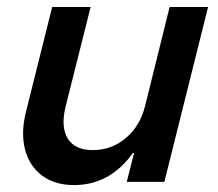

<svg xmlns="http://www.w3.org/2000/svg" viewBox="-20 -520 622 549"><path d="M191.7 9.2Q136.7 9.2 100.4 -17.9Q64.2 -45 51.7 -92.1Q39.2 -139.2 54.2 -200L129.2 -500H239.2L167.5 -215Q153.3 -156.7 173.8 -123.8Q194.2 -90.8 245 -90.8Q299.2 -90.8 340 -125.4Q380.8 -160 395 -217.5L465 -500H575L450 0H342.5L363.3 -82.5H360Q294.2 9.2 191.7 9.2Z"/></svg>

Font: Funnel Sans Medium
Style: Italic
Weight: 500
Italic angle: -14.036°
Version: Version 1.000; Beta; Release 5; Build 24; ttfautohint (v1.8.